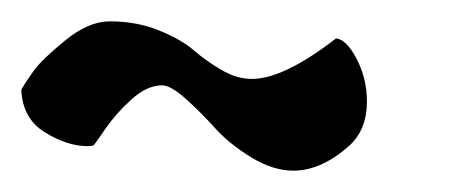

<svg xmlns="http://www.w3.org/2000/svg" viewBox="-20 -418 422 180"><path d="M0 -334Q4 -341 11.5 -351.5Q19 -362 41 -380Q63 -398 83 -398Q108 -398 129 -389.5Q150 -381 161.5 -371Q173 -361 187.5 -352.5Q202 -344 216 -344Q246 -344 295 -382Q305 -381 314.5 -362.5Q324 -344 324 -323Q324 -296 307 -281Q281 -258 255 -258Q236 -258 215.5 -270.5Q195 -283 181.5 -298Q168 -313 154 -325.5Q140 -338 132 -338Q118 -338 103.5 -325Q89 -312 79 -297.5Q69 -283 68 -282Q67 -281 62 -281Q43 -281 22 -294Q1 -307 0 -334Z"/></svg>

Font: Vervelle
Style: Script
Weight: 400
Monospace: yes
Designer: Nur Solikh
Foundry: Astageni Type
Version: Version 1.0